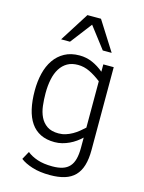

<svg xmlns="http://www.w3.org/2000/svg" viewBox="-139 -847 840 1121"><g transform="rotate(15 281.0 -286.5)"><path d="M473.1 -11.2Q473.1 43 461.4 81.8Q449.7 120.6 425.5 145.3Q401.4 169.9 364.3 181.4Q327.1 192.9 275.9 192.9Q213.9 192.9 168.5 178.5Q123 164.1 96.2 143.1L123 94.2Q147.9 114.7 185.5 127.4Q223.1 140.1 275.9 140.1Q312.5 140.1 337.9 131.8Q363.3 123.5 379.4 105.7Q395.5 87.9 402.8 59.8Q410.2 31.7 410.2 -7.8V-69.8Q395.5 -55.7 377.7 -43Q359.9 -30.3 339.6 -20.8Q319.3 -11.2 297.4 -5.6Q275.4 0 252 0Q202.6 0 167 -17.6Q131.3 -35.2 108.4 -68.6Q85.4 -102.1 74.2 -150.6Q63 -199.2 63 -261.2Q63 -316.9 74.7 -365.2Q86.4 -413.6 111.1 -449.5Q135.7 -485.4 173.6 -506.1Q211.4 -526.9 264.2 -526.9Q304.7 -526.9 341.3 -511Q377.9 -495.1 410.2 -467.8V-512.2H473.1ZM410.2 -410.2Q374.5 -438 340.1 -454.6Q305.7 -471.2 269 -471.2Q231.9 -471.2 205.3 -456.1Q178.7 -440.9 161.4 -413.3Q144 -385.7 136 -347.4Q127.9 -309.1 127.9 -263.2Q127.9 -224.6 132.3 -187.3Q136.7 -149.9 150.9 -120.6Q165 -91.3 191.4 -73.2Q217.8 -55.2 261.2 -55.2Q283.7 -55.2 304.4 -61.8Q325.2 -68.4 344 -79.1Q362.8 -89.8 379.4 -103.3Q396 -116.7 410.2 -129.9ZM386.2 -589.8 287.1 -719.2 188 -589.8H134.3L246.1 -766.1H328.1L439.9 -589.8Z"/></g></svg>

Font: Clear Sans Light
Style: Regular
Weight: 300
Foundry: Intel Corporation
Version: Version 1.00